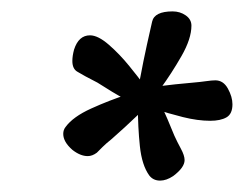

<svg xmlns="http://www.w3.org/2000/svg" viewBox="-20 -573 428 337"><path d="M283 -553Q296 -553 306 -546Q316 -539 316 -528Q316 -505 298.5 -474.5Q281 -444 262 -418Q257 -412 246.5 -400Q236 -388 226.5 -378.5Q217 -369 215 -369Q212 -369 212 -376Q212 -380 213.5 -386.5Q215 -393 216 -397Q223 -419 227 -441Q231 -463 238 -495Q241 -509 243.5 -519.5Q246 -530 247 -535Q251 -553 283 -553ZM388 -390Q388 -373 377.5 -367Q367 -361 349 -361Q327 -361 301 -367.5Q275 -374 251 -382Q244 -384 229 -390.5Q214 -397 202 -403Q190 -409 190 -411Q190 -414 194 -416Q198 -418 205.5 -418.5Q213 -419 217 -419Q239 -419 262 -422Q285 -425 319 -428Q331 -429 341.5 -430.5Q352 -432 358 -432Q372 -432 380 -417.5Q388 -403 388 -390ZM284 -264Q272 -256 261 -256Q249 -256 242 -265Q229 -283 225.5 -316.5Q222 -350 222 -386Q222 -394 224 -410Q226 -426 228.5 -439.5Q231 -453 232 -453Q239 -453 246 -429Q254 -408 263.5 -387.5Q273 -367 286 -335Q291 -324 297.5 -312Q304 -300 304 -292Q304 -279 284 -264ZM107 -310Q91 -324 91 -338Q91 -345 95 -350Q108 -368 140 -382.5Q172 -397 203 -407Q211 -409 224.5 -412Q238 -415 250 -417Q262 -419 264 -419Q269 -419 269 -413Q269 -411 262 -405.5Q255 -400 252 -398Q234 -383 217.5 -367Q201 -351 176 -329Q166 -321 160 -315Q154 -309 150 -305Q142 -299 134 -299Q121 -299 107 -310ZM110 -486Q118 -511 138 -511Q152 -511 171 -494.5Q190 -478 207 -457Q224 -436 232 -425Q237 -418 244.5 -405Q252 -392 258 -381Q264 -370 264 -368Q264 -364 259 -364Q256 -364 248.5 -369Q241 -374 236 -377Q218 -389 198.5 -399.5Q179 -410 151 -428Q139 -434 130 -439Q121 -444 116 -447Q107 -452 107 -466Q107 -475 110 -486Z"/></svg>

Font: Lisu Bosa Light
Style: Italic
Weight: 300
Italic angle: -19°
Designer: David Morse, Annie Olsen, Victor Gaultney, Frank Grießhammer (Latin)
Foundry: SIL International
Version: Version 2.000